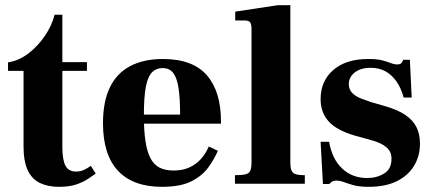

<svg xmlns="http://www.w3.org/2000/svg" viewBox="-20 -710 1671 742"><path d="M208 12Q165 12 134 -3Q103 -18 87 -52.5Q71 -87 71 -144V-436H11V-469Q52 -475 88.5 -502.5Q125 -530 152.5 -570Q180 -610 191 -653H221V-470H316V-436H221V-141Q221 -94 232.5 -70.5Q244 -47 274 -47Q294 -47 310 -56Q326 -65 331 -69L350 -39Q338 -31 320.5 -19Q303 -7 276 2.5Q249 12 208 12Z M606 12Q494 12 436 -50Q378 -112 378 -234Q378 -317 404.5 -372Q431 -427 483 -454.5Q535 -482 610 -482Q668 -482 710.5 -466Q753 -450 780 -418.5Q807 -387 820.5 -342.5Q834 -298 834 -240V-232H463V-267H676Q676 -330 670 -369.5Q664 -409 649.5 -428Q635 -447 608 -447Q585 -447 568.5 -431.5Q552 -416 544 -376.5Q536 -337 536 -263Q536 -206 542 -165.5Q548 -125 561 -99.5Q574 -74 596 -62.5Q618 -51 651 -51Q685 -51 711 -62.5Q737 -74 756 -95Q775 -116 787 -144L822 -127Q808 -95 785 -63Q762 -31 720 -9.5Q678 12 606 12Z M888 0V-33Q916 -33 929.5 -36.5Q943 -40 947.5 -51Q952 -62 952 -83V-596Q952 -617 946.5 -624Q941 -631 923 -631H889V-665L1054 -690H1102V-83Q1102 -62 1106.5 -51.5Q1111 -41 1122.5 -37Q1134 -33 1158 -33V0Z M1405 12Q1368 12 1345.5 5.5Q1323 -1 1308.5 -6.5Q1294 -12 1279 -12Q1269 -12 1263 -8Q1257 -4 1253 1H1228L1219 -162H1252Q1263 -96 1302 -59Q1341 -22 1399 -22Q1436 -22 1464.5 -39.5Q1493 -57 1493 -96Q1493 -115 1485 -127.5Q1477 -140 1460.5 -150Q1444 -160 1416 -168L1351 -186Q1280 -207 1249.5 -241.5Q1219 -276 1219 -327Q1219 -397 1268 -439.5Q1317 -482 1403 -482Q1437 -482 1456.5 -477Q1476 -472 1489.5 -466.5Q1503 -461 1515 -461Q1527 -461 1531.5 -466.5Q1536 -472 1538 -479H1564L1571 -333H1540Q1530 -370 1512 -395.5Q1494 -421 1469.5 -434.5Q1445 -448 1412 -448Q1374 -448 1351 -430Q1328 -412 1328 -385Q1328 -364 1341.5 -350.5Q1355 -337 1375 -329.5Q1395 -322 1412 -316L1464 -301Q1514 -287 1544.5 -267Q1575 -247 1589 -219.5Q1603 -192 1603 -155Q1603 -107 1580 -69Q1557 -31 1513 -9.5Q1469 12 1405 12Z"/></svg>

Font: Frank Ruhl Libre ExtraBold
Style: Regular
Weight: 800
Designer: Yanek Iontef
Foundry: Fontef
Version: Version 6.003;gftools[0.9.30]